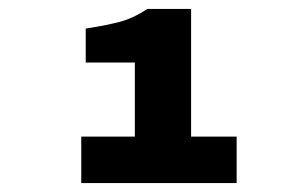

<svg xmlns="http://www.w3.org/2000/svg" viewBox="-20 -778 640 430"><path d="M282 -368V-638H172V-714Q223 -722 251.5 -730Q280 -738 310 -758H408V-368ZM162 -368V-472H510V-368Z"/></svg>

Font: Source Code Pro ExtraLight Black
Style: Regular
Weight: 900
Monospace: yes
Version: Version 1.018;hotconv 1.0.116;makeotfexe 2.5.65601